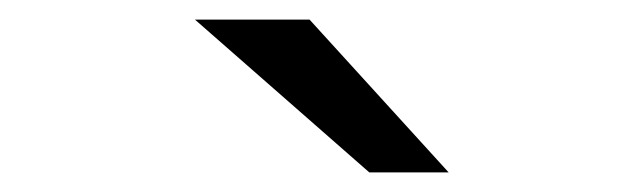

<svg xmlns="http://www.w3.org/2000/svg" viewBox="-20 -752 656 196"><path d="M357 -576 179 -732H296L438 -576Z"/></svg>

Font: Overpass Mono
Style: Regular
Weight: 400
Designer: Delve Withrington, Dave Bailey
Foundry: Delve Fonts LLC
Version: Version 4.000